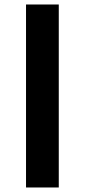

<svg xmlns="http://www.w3.org/2000/svg" viewBox="-20 -830 375 850"><path d="M240.2 -810.1V0H95.2V-810.1Z"/></svg>

Font: Sinkin Sans 600 SemiBold
Style: Regular
Weight: 600
Designer: Keith Bates
Foundry: K-Type
Version: Sinkin Sans (version 1.0)  by Keith Bates   •   © 2014   www